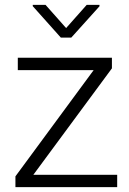

<svg xmlns="http://www.w3.org/2000/svg" viewBox="-20 -764 527 784"><path d="M458.5 -50.3V0H43V-43.9L362.3 -477.5H52.7V-528.3H437V-484.9L116.2 -50.3ZM166 -744.1 250 -649.4 334 -744.1H386.2V-738.3L271 -610.4H228.5L113.8 -738.8V-744.1Z"/></svg>

Font: Vazirmatn RD ExtraLight
Style: Regular
Weight: 200
Designer: Saber Rastikerdar
Foundry: Saber Rastikerdar
Version: Version 32.102